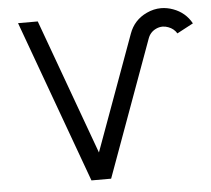

<svg xmlns="http://www.w3.org/2000/svg" viewBox="-49 -707 835 759"><g transform="rotate(-5 368.5 -327.0)"><path d="M361.8 0H283.7L48.8 -644.5H127L322.8 -107.4L489.3 -564Q508.3 -617.2 559.6 -641.1Q587.9 -654.3 616.7 -654.3Q640.6 -654.3 664.6 -645.5Q712.9 -627.9 737.3 -583.5L672.9 -549.3Q661.1 -568.8 639.2 -576.7Q627.9 -581.1 616.7 -581.1Q603.5 -581.1 590.8 -575.2Q566.9 -564 558.1 -539.1Z"/></g></svg>

Font: Catrinity
Style: Regular
Weight: 400
Designer: Alexander Lange
Foundry: High-Logic / Made with FontCreator
Version: Version 2.090;May 20, 2024;FontCreator 15.0.0.2974 64-bit